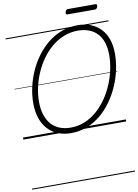

<svg xmlns="http://www.w3.org/2000/svg" viewBox="-162 -1288 1358 1888"><g transform="rotate(-10 517.0 -344.0)"><path d="M474 19Q402 19 343.5 -5Q285 -29 243.5 -74.5Q202 -120 180 -185.5Q158 -251 158 -335Q158 -412 175.5 -492Q193 -572 226.5 -648Q260 -724 309 -790.5Q358 -857 420 -907.5Q482 -958 558 -986.5Q634 -1015 720 -1015Q793 -1015 851 -991.5Q909 -968 950 -924.5Q991 -881 1012.5 -818.5Q1034 -756 1034 -677Q1034 -600 1017 -518.5Q1000 -437 966 -359Q932 -281 883.5 -212.5Q835 -144 772.5 -92Q710 -40 635 -10.5Q560 19 474 19ZM480 -35Q556 -35 622 -62.5Q688 -90 743 -138Q798 -186 841.5 -249Q885 -312 915 -383.5Q945 -455 960.5 -529Q976 -603 976 -673Q976 -743 958.5 -797Q941 -851 907 -887.5Q873 -924 824 -943Q775 -962 713 -962Q639 -962 573 -936Q507 -910 451.5 -863.5Q396 -817 352.5 -756.5Q309 -696 278.5 -626Q248 -556 232 -483Q216 -410 216 -339Q216 -266 234 -209.5Q252 -153 286 -114Q320 -75 369 -55Q418 -35 480 -35ZM641 -1137Q629 -1137 626.5 -1143.5Q624 -1150 627 -1161Q631 -1175 637.5 -1181.5Q644 -1188 655 -1188H928Q940 -1188 942.5 -1181Q945 -1174 942 -1161Q938 -1149 931.5 -1143Q925 -1137 913 -1137ZM0 490H1027V500H0ZM0 -20H1027V0H0ZM0 -505H1027V-500H0ZM0 -1010H1027V-1000H0Z"/></g></svg>

Font: Playwrite NZ Guides
Style: Regular
Weight: 400
Designer: Veronika Burian, José Scaglione
Foundry: TypeTogether
Version: Version 1.003